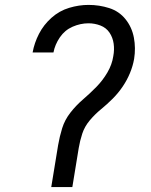

<svg xmlns="http://www.w3.org/2000/svg" viewBox="-20 -763 616 783"><path d="M189 0H275L301 -159Q306 -189 315.5 -218Q325 -247 346 -272Q367 -297 392 -317.5Q417 -338 439.5 -360.5Q462 -383 480 -409.5Q498 -436 510 -465Q522 -494 527 -523Q534 -567 526 -609.5Q518 -652 492 -684.5Q466 -717 425.5 -730Q385 -743 341 -743Q302 -743 262 -731Q222 -719 190 -690.5Q158 -662 139 -625Q120 -588 113 -549H198Q204 -581 224 -610.5Q244 -640 276 -654Q308 -668 341 -668Q366 -668 389.5 -659Q413 -650 426.5 -630Q440 -610 443.5 -585Q447 -560 442 -534Q437 -500 418 -467.5Q399 -435 373 -408.5Q347 -382 318.5 -357.5Q290 -333 267 -303.5Q244 -274 233.5 -240Q223 -206 217 -171Z"/></svg>

Font: Iosevka Sparkle
Style: Italic
Weight: 400
Italic angle: -9°
Designer: Belleve Invis
Foundry: Belleve Invis
Version: Version 4.5.0; ttfautohint (v1.8.3)